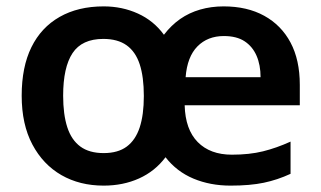

<svg xmlns="http://www.w3.org/2000/svg" viewBox="-20 -572 1006 602"><path d="M681 -552Q755 -552 808.5 -522.5Q862 -493 891 -438.5Q920 -384 920 -306V-242H559Q561 -166 600 -126.5Q639 -87 707 -87Q762 -87 804.5 -97.5Q847 -108 891 -128V-27Q850 -8 807 1Q764 10 703 10Q639 10 586.5 -12Q534 -34 499 -79Q466 -35 416 -12.5Q366 10 305 10Q230 10 172.5 -23Q115 -56 81.5 -119Q48 -182 48 -272Q48 -362 78.5 -424Q109 -486 167 -519Q225 -552 305 -552Q363 -552 412.5 -529.5Q462 -507 494 -463Q517 -493 545 -512.5Q573 -532 607.5 -542Q642 -552 681 -552ZM304 -450Q237 -450 207.5 -405.5Q178 -361 178 -272Q178 -213 191 -173Q204 -133 232 -112.5Q260 -92 305 -92Q350 -92 377.5 -112.5Q405 -133 418 -172.5Q431 -212 431 -271Q431 -331 418 -370.5Q405 -410 377 -430Q349 -450 304 -450ZM682 -459Q631 -459 599 -426.5Q567 -394 562 -330H797Q797 -368 784.5 -397Q772 -426 747 -442.5Q722 -459 682 -459Z"/></svg>

Font: Noto Sans Hebrew SemiBold
Style: Regular
Weight: 600
Designer: Monotype Design Team
Foundry: Monotype Imaging Inc.
Version: Version 2.003